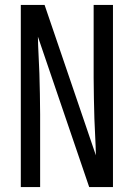

<svg xmlns="http://www.w3.org/2000/svg" viewBox="-20 -755 540 775"><path d="M64 0V-735H160Q212 -583 263.5 -431.5Q315 -280 367 -128Q367 -138 366.5 -147Q366 -156 366 -165L361 -276Q360 -317 359 -358.5Q358 -400 358 -441V-735H436V0H340L133 -607Q133 -597 133.5 -588Q134 -579 134 -570L139 -459Q140 -418 141 -376.5Q142 -335 142 -294V0Z"/></svg>

Font: Iosevka SS04
Style: Regular
Weight: 400
Monospace: yes
Designer: Belleve Invis
Foundry: Belleve Invis
Version: Version 19.0.0; ttfautohint (v1.8.4)